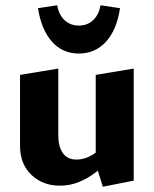

<svg xmlns="http://www.w3.org/2000/svg" viewBox="-20 -696 583 728"><path d="M207 8Q142 8 99 -33Q56 -74 56 -143V-412L201 -436V-182Q201 -141 218 -116Q235 -91 270 -91Q287 -91 305 -97Q323 -103 339 -114.5Q355 -126 366 -142L403 -101Q375 -67 343.5 -43Q312 -19 278.5 -5.5Q245 8 207 8ZM370 12 343 -74V-412L487 -436V-11ZM279 -493Q217 -493 177 -538Q137 -583 124 -665L197 -676Q203 -640 225 -619.5Q247 -599 279 -599Q311 -599 333 -619.5Q355 -640 361 -676L435 -665Q423 -583 382 -538Q341 -493 279 -493Z"/></svg>

Font: Ysabeau Infant ExtraBold
Style: Regular
Weight: 800
Designer: Christian Thalmann (Catharsis Fonts)
Version: Version 2.001;gftools[0.9.30]; featfreeze: ss01,ss02,lnum